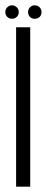

<svg xmlns="http://www.w3.org/2000/svg" viewBox="-36 -701 176 721"><path d="M24.5 0H77.5V-598.5H24.5ZM9.5 -630.5Q19.5 -630.5 27 -637.5Q34.5 -644.5 34.5 -655.5Q34.5 -666 27 -673.5Q19.5 -681 9.5 -681Q-1.5 -681 -8.8 -673.5Q-16 -666 -16 -655.5Q-16 -644.5 -8.8 -637.5Q-1.5 -630.5 9.5 -630.5ZM94 -630.5Q105.5 -630.5 112.8 -637.5Q120 -644.5 120 -655.5Q120 -666 112.8 -673.5Q105.5 -681 94 -681Q83.5 -681 76.5 -673.5Q69.5 -666 69.5 -655.5Q69.5 -644.5 76.5 -637.5Q83.5 -630.5 94 -630.5Z"/></svg>

Font: Anybody ExtraCondensed Light
Style: Regular
Weight: 300
Width: 2
Version: Version 1.113;gftools[0.9.25]